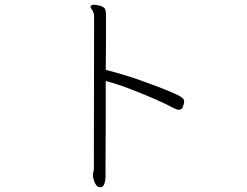

<svg xmlns="http://www.w3.org/2000/svg" viewBox="-20 -735 1040 808"><path d="M371 2Q371 -6 373 -12Q375 -18 375 -22L376 -667Q376 -679 369 -691Q368 -694 364.5 -698Q361 -702 361 -706V-707Q363 -715 376 -715Q382 -715 389 -713.5Q396 -712 404 -710Q420 -704 423 -695.5Q426 -687 426 -673V-613Q426 -588 426 -546Q426 -504 425 -441Q453 -434 490.5 -423Q528 -412 568 -398Q608 -384 644.5 -370Q681 -356 708.5 -344Q736 -332 746 -324Q755 -318 755 -306Q755 -302 750.5 -287.5Q746 -273 732 -273Q725 -273 709 -281Q678 -298 628.5 -319.5Q579 -341 525.5 -361.5Q472 -382 425 -394Q425 -326 425 -256.5Q425 -187 424.5 -128.5Q424 -70 424 -32Q424 6 424 11Q424 25 419.5 37.5Q415 50 408 52Q407 52 405.5 52.5Q404 53 403 53Q391 53 384 43Q377 33 374.5 21.5Q372 10 371 7Z"/></svg>

Font: Moon Stars Kai T Light
Style: Regular
Weight: 300
Designer: GuiWonder
Version: Version 1.101